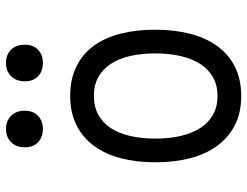

<svg xmlns="http://www.w3.org/2000/svg" viewBox="-112 -702 824 640"><g transform="rotate(-90 300.0 -382.0)"><path d="M300 10Q244 10 203 -11Q162 -32 134 -70Q106 -108 92.5 -160.5Q79 -213 79 -276Q79 -339 92.5 -391Q106 -443 133.5 -480.5Q161 -518 202.5 -539Q244 -560 301 -560Q357 -560 399 -539Q441 -518 468 -480.5Q495 -443 508 -391Q521 -339 521 -277Q521 -213 507.5 -160.5Q494 -108 466.5 -70Q439 -32 397.5 -11Q356 10 300 10ZM300 -69Q336 -69 362.5 -84Q389 -99 406.5 -126Q424 -153 433 -191.5Q442 -230 442 -277Q442 -322 433.5 -359.5Q425 -397 407.5 -424Q390 -451 363.5 -466Q337 -481 301 -481Q264 -481 237 -466Q210 -451 192.5 -424Q175 -397 166.5 -359Q158 -321 158 -275Q158 -229 167 -191Q176 -153 193.5 -126Q211 -99 237.5 -84Q264 -69 300 -69ZM410 -651Q383 -651 366 -667Q349 -683 349 -711Q349 -740 366 -757Q383 -774 410 -774Q438 -774 454.5 -757Q471 -740 471 -711Q471 -684 454.5 -667.5Q438 -651 410 -651ZM190 -651Q163 -651 146 -667Q129 -683 129 -711Q129 -740 146 -757Q163 -774 190 -774Q217 -774 234 -757Q251 -740 251 -711Q251 -684 234 -667.5Q217 -651 190 -651Z"/></g></svg>

Font: Maple Mono NL Light
Style: Regular
Weight: 300
Monospace: yes
Designer: subframe7536
Version: Version 7.000